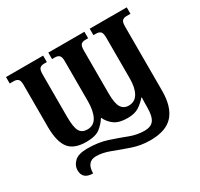

<svg xmlns="http://www.w3.org/2000/svg" viewBox="-191 -958 1504 1442"><g transform="rotate(-30 561.5 -237.0)"><path d="M225 240Q225 139 308 139Q364 139 430 164.5Q496 190 569.5 215Q643 240 723 240Q860 240 922 170Q984 100 984 -39V-594Q984 -634 996.5 -646Q1009 -658 1033 -658H1067V-714H746V-658H770Q794 -658 807 -646Q820 -634 820 -594V-240Q820 -159 793 -113Q766 -67 712 -67Q669 -67 647.5 -101.5Q626 -136 626 -221V-594Q626 -634 638.5 -646Q651 -658 675 -658H700V-714H387V-658H412Q435 -658 448.5 -646.5Q462 -635 462 -598V-248Q462 -166 436 -116.5Q410 -67 354 -67Q308 -67 288 -100.5Q268 -134 268 -226V-594Q268 -634 281 -646Q294 -658 317 -658H342V-714H20V-658H55Q78 -658 91.5 -646.5Q105 -635 105 -598V-233Q105 -107 149 -48.5Q193 10 301 10Q381 10 420.5 -21Q460 -52 485 -93Q507 -46 546.5 -18Q586 10 659 10Q720 10 757 -14Q794 -38 823 -72H827Q826 -52 825.5 -31Q825 -10 825 13Q825 90 801 123Q777 156 721 156Q656 156 591.5 131Q527 106 451.5 81Q376 56 280 56Q202 56 168.5 88Q135 120 135 161Q135 240 225 240Z"/></g></svg>

Font: Noto Serif SemiCondensed Extra
Style: Regular
Weight: 800
Width: 4
Designer: Monotype Design Team
Foundry: Monotype Imaging Inc.
Version: Version 1.002